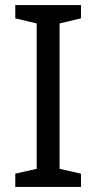

<svg xmlns="http://www.w3.org/2000/svg" viewBox="-20 -734 379 754"><path d="M298 0H40V-52L124 -71V-642L40 -662V-714H298V-662L214 -642V-71L298 -52Z"/></svg>

Font: Noto Sans Old Permic
Style: Regular
Weight: 400
Designer: Monotype Design Team
Foundry: Monotype Imaging Inc.
Version: Version 2.001; ttfautohint (v1.8.4.7-5d5b)